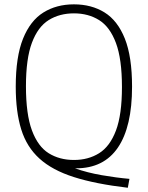

<svg xmlns="http://www.w3.org/2000/svg" viewBox="-20 -769 680 884"><path d="M568.5 95.5Q419.5 78 320 46.2Q220.5 14.5 161.8 -38.8Q103 -92 77.8 -173Q52.5 -254 52.5 -370Q52.5 -507.5 86 -590.8Q119.5 -674 179.8 -711.5Q240 -749 320.5 -749Q401 -749 461.2 -711.8Q521.5 -674.5 554.8 -591.2Q588 -508 588 -370Q588 -185.5 523 -89.8Q458 6 330 6Q327.5 6 325 6Q382 26 448 37.5Q514 49 576 54.5ZM320.5 -32.5Q386.5 -32.5 436.2 -63.5Q486 -94.5 513.8 -167.8Q541.5 -241 541.5 -368Q541.5 -497 513.8 -571.2Q486 -645.5 436.2 -676.5Q386.5 -707.5 320.5 -707.5Q254 -707.5 204.2 -676.5Q154.5 -645.5 127 -572.2Q99.5 -499 99.5 -372Q99.5 -243 127 -168.8Q154.5 -94.5 204.2 -63.5Q254 -32.5 320.5 -32.5Z"/></svg>

Font: Encode Sans SemiCondensed SemiCondensed ExtraLight
Style: Regular
Weight: 200
Width: 4
Designer: Multiple Designers
Foundry: Impallari Type
Version: Version 3.000; ttfautohint (v1.8.3) -l 8 -r 50 -G 200 -x 14 